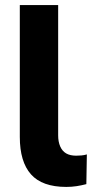

<svg xmlns="http://www.w3.org/2000/svg" viewBox="-20 -725 373 756"><path d="M241 11Q146 11 102 -38.5Q58 -88 58 -186V-705H209V-192Q209 -167 217 -148.5Q225 -130 240.5 -121Q256 -112 280 -112Q290 -112 301 -113Q312 -114 322 -117L320 0Q301 5 281.5 8Q262 11 241 11Z"/></svg>

Font: Nunito Sans 12pt ExtraLight ExtraBold
Style: Regular
Weight: 800
Version: Version 3.101;gftools[0.9.27]